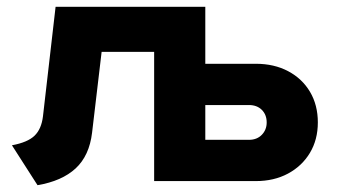

<svg xmlns="http://www.w3.org/2000/svg" viewBox="-20 -531 997 563"><path d="M90 12 15 -105Q61 -113.5 81.2 -133Q101.5 -152.5 106 -190L143 -511H582V0H432V-379H278L250 -142Q242 -74.5 201.8 -37.2Q161.5 0 90 12ZM432 0V-511H582V-344H730Q784 -344 825 -322.2Q866 -300.5 889 -261.8Q912 -223 912 -172Q912 -121.5 888.8 -82.8Q865.5 -44 824.5 -22Q783.5 0 730 0ZM582 -121H710Q733.5 -121 747.8 -135.8Q762 -150.5 762 -172Q762 -194.5 747.8 -208.8Q733.5 -223 710 -223H582Z"/></svg>

Font: Overpass Black
Style: Regular
Weight: 900
Designer: Delve Withrington, Dave Bailey, Thomas Jockin
Foundry: Delve Fonts LLC
Version: Version 4.000; ttfautohint (v1.8.3)